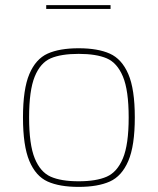

<svg xmlns="http://www.w3.org/2000/svg" viewBox="-20 -726 618 752"><path d="M70 -266Q70 -377 95 -436Q120 -495 166.5 -516Q213 -537 288 -537Q363 -537 410 -516Q457 -495 482.5 -436Q508 -377 508 -266Q508 -155 482.5 -95.5Q457 -36 410 -15Q363 6 288 6Q213 6 166.5 -15Q120 -36 95 -95.5Q70 -155 70 -266ZM484 -266Q484 -372 461.5 -426Q439 -480 398 -497.5Q357 -515 288 -515Q219 -515 178.5 -497.5Q138 -480 116 -426Q94 -372 94 -266Q94 -160 116 -106Q138 -52 178.5 -34Q219 -16 288 -16Q357 -16 398 -34Q439 -52 461.5 -106Q484 -160 484 -266ZM161 -706H413V-691H161Z"/></svg>

Font: Exo Thin
Style: Regular
Weight: 250
Designer: Natanael Gama
Foundry: Natanael Gama
Version: Version 1.500; ttfautohint (v1.6)